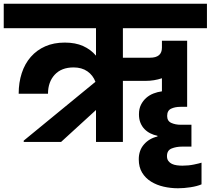

<svg xmlns="http://www.w3.org/2000/svg" viewBox="-37 -760 1128 1028"><path d="M477 -171 290 0H90V-7L474 -322Q461 -357 431 -378Q401 -399 357 -399Q292 -399 256 -360Q220 -321 220 -258H63Q63 -318 79.5 -368.5Q96 -419 128 -455.5Q160 -492 205.5 -512Q251 -532 310 -532Q367 -532 408 -513.5Q449 -495 477 -462V-609H-17V-740H1071V-609H621V-451H766Q830 -451 830 -505V-542H965V-188H929Q900 -188 879 -178Q858 -168 858 -139Q858 -112 880 -102Q902 -92 931 -92H988V25H938Q907 25 882 35Q857 45 857 76Q857 92 864.5 102Q872 112 883.5 117.5Q895 123 910 125Q925 127 940 127Q972 127 1001 121Q1030 115 1042 111V227Q1019 237 983.5 242.5Q948 248 916 248Q877 248 839.5 239.5Q802 231 772 212.5Q742 194 724 164.5Q706 135 706 93Q706 45 734 13Q762 -19 806 -29V-33Q786 -37 768 -46Q750 -55 736.5 -69Q723 -83 715 -102.5Q707 -122 707 -148Q707 -178 718 -199.5Q729 -221 746 -236Q763 -251 785 -259.5Q807 -268 830 -271V-341Q788 -327 743 -327H621V0H477Z"/></svg>

Font: SVN-Poppins
Style: Bold
Weight: 700
Designer: Ninad Kale (Devanagari), Jonny Pinhorn (Latin)
Foundry: Indian Type Foundry
Version: Version 3.200;PS 1.000;hotconv 16.6.54;makeotf.lib2.5.65590